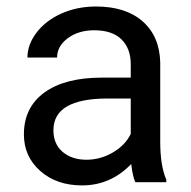

<svg xmlns="http://www.w3.org/2000/svg" viewBox="-20 -558 584 588"><path d="M53.2 0ZM394.5 0Q386.7 -15.6 381.8 -55.7Q318.8 9.8 231.4 9.8Q153.3 9.8 103.3 -34.4Q53.2 -78.6 53.2 -146.5Q53.2 -229 116 -274.7Q178.7 -320.3 292.5 -320.3H380.4V-361.8Q380.4 -409.2 352.1 -437.3Q323.7 -465.3 268.6 -465.3Q220.2 -465.3 187.5 -440.9Q154.8 -416.5 154.8 -381.8H64Q64 -421.4 92 -458.3Q120.1 -495.1 168.2 -516.6Q216.3 -538.1 273.9 -538.1Q365.2 -538.1 417 -492.4Q468.8 -446.8 470.7 -366.7V-123.5Q470.7 -50.8 489.3 -7.8V0ZM244.6 -68.8Q287.1 -68.8 325.2 -90.8Q363.3 -112.8 380.4 -147.9V-256.3H309.6Q143.6 -256.3 143.6 -159.2Q143.6 -116.7 171.9 -92.8Q200.2 -68.8 244.6 -68.8Z"/></svg>

Font: Roboto
Style: Regular
Weight: 400
Designer: Google
Version: Version 2.134; 2016; ttfautohint (v1.6)